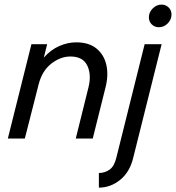

<svg xmlns="http://www.w3.org/2000/svg" viewBox="-20 -612 778 848"><path d="M14.6 0 118.8 -416.7H188.2L173.6 -357.6Q203.5 -391.7 241 -408.3Q278.5 -425 316.7 -425Q372.9 -425 406.2 -397.6Q439.6 -370.1 449.7 -325.3Q459.7 -280.6 446.5 -227.8L389.6 0H314.6L370.8 -226.4Q384.7 -281.9 365.6 -322.2Q346.5 -362.5 291 -362.5Q247.2 -362.5 206.6 -330.9Q166 -299.3 150.7 -239.6L89.6 0ZM416.7 216.7V152.1Q442.4 152.1 463.5 137.5Q484.7 122.9 493.8 84.7L618.8 -416.7H693.8L568.1 86.1Q552.8 148.6 510.4 182.6Q468.1 216.7 416.7 216.7ZM681.9 -491.7Q663.2 -491.7 650.3 -504.2Q637.5 -516.7 637.5 -535.4Q637.5 -557.6 654.5 -574.7Q671.5 -591.7 693.1 -591.7Q711.8 -591.7 724.7 -579.2Q737.5 -566.7 737.5 -547.9Q737.5 -525.7 720.8 -508.7Q704.2 -491.7 681.9 -491.7Z"/></svg>

Font: Afacad
Style: Italic
Weight: 400
Italic angle: -14°
Designer: Kristian Moeller
Foundry: Dicotype
Version: Version 1.000